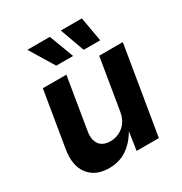

<svg xmlns="http://www.w3.org/2000/svg" viewBox="-179 -898 981 1036"><g transform="rotate(-30 311.5 -380.0)"><path d="M204.6 6.8Q119.6 6.8 77.1 -47.9Q34.7 -102.5 50.3 -198.7L107.9 -545.9H254.4L201.2 -224.1Q192.9 -173.3 214.1 -144.5Q235.4 -115.7 282.2 -115.7Q328.1 -115.7 363 -145.3Q397.9 -174.8 406.7 -230L459 -545.9H606L515.6 0H377L394 -113.3Q360.8 -55.7 313.7 -24.4Q266.6 6.8 204.6 6.8ZM231.4 -615.2 139.2 -767.1H279.3L336.4 -615.2ZM402.3 -615.2 347.7 -767.1H478.5L505.4 -615.2Z"/></g></svg>

Font: Inter
Style: Bold Italic
Weight: 700
Italic angle: -9.39999°
Designer: Rasmus Andersson
Foundry: rsms
Version: Version 4.001;git-9221beed3